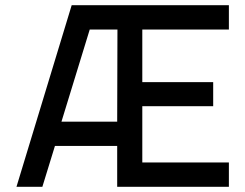

<svg xmlns="http://www.w3.org/2000/svg" viewBox="-20 -714 938 734"><path d="M428 0H855V-93H524V-308H795V-400H524V-601H855V-694H254L43 0H142L190 -156H428ZM323 -601H429L428 -249H215Z"/></svg>

Font: TitilliumText22L
Style: 600 wt
Weight: 600
Designer: Campivisivi
Foundry: Campivisivi
Version: 1.000